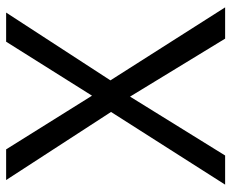

<svg xmlns="http://www.w3.org/2000/svg" viewBox="-84 -670 754 626"><g transform="rotate(-90 293.0 -357.0)"><path d="M582 0 344 -374 565 -714H470L294 -434L119 -714H19L241 -372L4 0H99L291 -310L480 0Z"/></g></svg>

Font: Noto Sans Tifinagh Agraw Imazighen
Style: Regular
Weight: 400
Designer: JamraPatel
Foundry: JamraPatel LLC
Version: Version 2.006